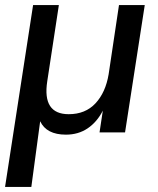

<svg xmlns="http://www.w3.org/2000/svg" viewBox="-21 -524 627 760"><path d="M-1 216 110 -504H212L166 -202Q146 -72 251 -72Q317 -72 357 -115Q397 -158 409 -230L450 -504H552L474 0H373L386 -86Q363 -41 326 -16Q289 9 240 9Q163 9 138 -44L103 216Z"/></svg>

Font: Mulish SemiBold
Style: Italic
Weight: 600
Italic angle: -9°
Designer: Vernon Adams
Foundry: Vernon Adams
Version: Version 3.603; ttfautohint (v1.8.3)